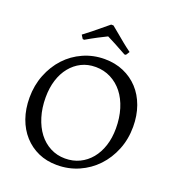

<svg xmlns="http://www.w3.org/2000/svg" viewBox="-151 -964 995 1094"><g transform="rotate(20 346.0 -417.0)"><path d="M348 -39Q396 -39 435.5 -58Q475 -77 503.5 -111.5Q532 -146 547.5 -193.5Q563 -241 563 -299Q563 -363 546.5 -416.5Q530 -470 500 -508Q470 -546 428 -567.5Q386 -589 335 -589Q288 -589 250 -570Q212 -551 184 -516.5Q156 -482 141 -434.5Q126 -387 126 -329Q126 -265 142.5 -211.5Q159 -158 188 -120Q217 -82 258 -60.5Q299 -39 348 -39ZM317 12Q255 12 204.5 -10.5Q154 -33 117 -74Q80 -115 60 -171.5Q40 -228 40 -297Q40 -371 65.5 -435.5Q91 -500 135 -547.5Q179 -595 239.5 -622Q300 -649 369 -649Q432 -649 484 -626.5Q536 -604 573.5 -563.5Q611 -523 631.5 -466Q652 -409 652 -341Q652 -266 626 -201.5Q600 -137 555 -89.5Q510 -42 449 -15Q388 12 317 12ZM197 -735Q221 -753 245.5 -772.5Q270 -792 290 -809Q313 -828 335 -846H349Q371 -828 394 -809Q414 -792 438 -772.5Q462 -753 487 -735L473 -713L464 -712Q429 -732 395.5 -749.5Q362 -767 342 -777Q321 -767 288.5 -750Q256 -733 220 -712L211 -713Z"/></g></svg>

Font: Alegreya
Style: Regular
Weight: 400
Designer: Juan Pablo del Peral
Foundry: Juan Pablo del Peral
Version: Version 1.003